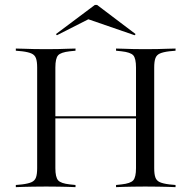

<svg xmlns="http://www.w3.org/2000/svg" viewBox="-20 -771 788 791"><path d="M133.1 -369.4V-492.7Q133.1 -517.7 128.2 -531Q123.4 -544.4 110.1 -550.4Q96.8 -556.5 71 -559.7L45.2 -562.1V-571Q60.5 -571 78.2 -570.2Q96 -569.4 116.9 -569Q137.9 -568.5 162.1 -568.5H171H178.2Q202.4 -568.5 222.2 -569Q241.9 -569.4 259.3 -570.2Q276.6 -571 291.1 -571V-562.1L267.7 -559.7Q230.6 -555.6 219.4 -543.1Q208.1 -530.6 208.1 -492.7V-369.4ZM540.3 -201.6V-492.7Q540.3 -530.6 529 -543.1Q517.7 -555.6 480.6 -559.7L458.1 -562.1V-571Q471.8 -571 489.1 -570.2Q506.5 -569.4 526.6 -569Q546.8 -568.5 570.2 -568.5H578.2H586.3Q610.5 -568.5 631.5 -569Q652.4 -569.4 670.6 -570.2Q688.7 -571 703.2 -571V-562.1L677.4 -559.7Q651.6 -556.5 638.3 -550.4Q625 -544.4 620.2 -531Q615.3 -517.7 615.3 -492.7V-201.6ZM162.1 -2.4Q137.9 -2.4 116.9 -2Q96 -1.6 78.2 -1.2Q60.5 -0.8 45.2 0V-8.9L71 -11.3Q96.8 -14.5 110.1 -20.6Q123.4 -26.6 128.2 -39.9Q133.1 -53.2 133.1 -78.2V-369.4H208.1V-78.2Q208.1 -41.1 219.4 -28.2Q230.6 -15.3 267.7 -11.3L291.1 -8.9V0Q276.6 -0.8 259.3 -1.2Q241.9 -1.6 222.2 -2Q202.4 -2.4 178.2 -2.4H170.2ZM180.6 -283.1V-291.9H566.9V-283.1ZM570.2 -2.4Q546.8 -2.4 526.6 -2Q506.5 -1.6 489.1 -1.2Q471.8 -0.8 458.1 0V-8.9L480.6 -11.3Q517.7 -15.3 529 -28.2Q540.3 -41.1 540.3 -78.2V-201.6H615.3V-78.2Q615.3 -53.2 620.2 -39.9Q625 -26.6 638.3 -20.6Q651.6 -14.5 677.4 -11.3L703.2 -8.9V0Q688.7 -0.8 670.6 -1.2Q652.4 -1.6 631.5 -2Q610.5 -2.4 586.3 -2.4H577.4ZM214.5 -625.8 210.5 -630.6 371 -750.8H379.8L538.7 -630.6L534.7 -625.8L329 -696.8L363.7 -701.6Z"/></svg>

Font: Playfair 144pt SemiExpanded Light
Style: Regular
Weight: 300
Width: 6
Designer: Claus Eggers Sørensen
Foundry: Claus Eggers Sørensen
Version: Version 2.203